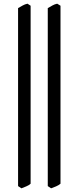

<svg xmlns="http://www.w3.org/2000/svg" viewBox="-20 -777 426 1041"><path d="M308 219Q299 227 284 233.5Q269 240 257 244L239 232V-733Q253 -741 264.5 -747.5Q276 -754 290 -757L308 -746ZM146 219Q138 227 122.5 233.5Q107 240 96 244L78 232V-733Q92 -741 103.5 -747.5Q115 -754 129 -757L146 -746Z"/></svg>

Font: ChillKai
Style: Regular
Weight: 400
Designer: ChillType
Foundry: 寒蝉字型
Version: Version 2.000